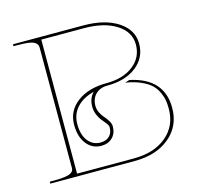

<svg xmlns="http://www.w3.org/2000/svg" viewBox="-83 -606 710 692"><g transform="rotate(-15 272.5 -260.0)"><path d="M259.3 -279.3Q217.3 -268.6 194.6 -243.2Q171.9 -217.8 171.9 -182.1Q171.9 -141.6 189.7 -118.9Q207.5 -96.2 236.3 -96.2Q257.3 -96.2 269.5 -108.2Q281.7 -120.1 281.7 -141.1Q281.7 -147.5 275.1 -156.2Q268.6 -165 261 -173.6Q253.4 -182.1 246.8 -197Q240.2 -211.9 240.2 -228.5Q240.2 -259.8 259.3 -279.3ZM312.5 -288.1Q285.2 -288.1 268.6 -271.7Q252 -255.4 252 -228.5Q252 -214.8 258.5 -202.1Q265.1 -189.5 272.7 -181.2Q280.3 -172.9 286.9 -162.1Q293.5 -151.4 293.5 -141.1Q293.5 -115.2 277.6 -99.6Q261.7 -84 236.3 -84Q202.1 -84 181.2 -110.8Q160.2 -137.7 160.2 -182.1Q160.2 -233.9 201.9 -265.6Q243.7 -297.4 312 -297.4Q374 -297.4 412.1 -326.9Q450.2 -356.4 450.2 -404.8Q450.2 -452.1 404.8 -481Q359.4 -509.8 284.7 -509.8H125.5L125 -9.8H337.4Q413.1 -9.8 459 -48.3Q504.9 -86.9 504.9 -150.4Q504.9 -167.5 502.7 -181.4Q500.5 -195.3 492.7 -212.4Q484.9 -229.5 471.7 -242.2Q458.5 -254.9 434.3 -265.6Q410.2 -276.4 377.4 -281.7L394 -287.1Q517.6 -261.2 517.6 -150.4Q517.6 -82.5 468 -41.3Q418.5 0 337.4 0H22.5V-7.3H37.6Q62 -7.3 77.9 -9.5Q93.8 -11.7 100.8 -15.9Q107.9 -20 110.1 -24.4Q112.3 -28.8 112.3 -35.2V-484.4Q112.3 -498 97.7 -505.4Q83 -512.7 37.6 -512.7H22.5V-520H284.7Q364.7 -520 413.6 -488.3Q462.4 -456.5 462.4 -404.8Q462.4 -352.5 421.1 -320.3Q379.9 -288.1 312.5 -288.1Z"/></g></svg>

Font: ZnikomitNo24
Style: Thin
Weight: 300
Designer: gluk
Foundry: gluk
Version: Version 0.55